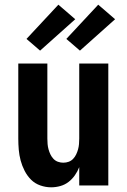

<svg xmlns="http://www.w3.org/2000/svg" viewBox="-20 -791 540 819"><path d="M198 8Q175 8 152 0Q129 -8 112.5 -24.5Q96 -41 85 -62.5Q74 -84 68 -106.5Q62 -129 60 -152.5Q58 -176 58 -200V-520H182V-200Q182 -188 183 -176.5Q184 -165 187 -154Q190 -143 195 -132.5Q200 -122 208 -113.5Q216 -105 227 -101Q238 -97 250 -97Q262 -97 273 -101Q284 -105 292 -113.5Q300 -122 305 -132.5Q310 -143 313 -154Q316 -165 317 -176.5Q318 -188 318 -200V-520H442V0H318V-78Q311 -60 299.5 -43.5Q288 -27 272.5 -15Q257 -3 237.5 2.5Q218 8 198 8ZM321 -575 263 -625 399 -771 471 -709ZM151 -575 93 -625 229 -771 301 -709Z"/></svg>

Font: Iosevka SS18 Extrabold
Style: Regular
Weight: 800
Monospace: yes
Designer: Belleve Invis
Foundry: Belleve Invis
Version: Version 25.1.1; ttfautohint (v1.8.4)